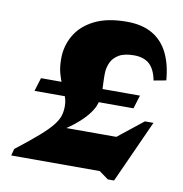

<svg xmlns="http://www.w3.org/2000/svg" viewBox="-81 -767 833 874"><g transform="rotate(10 335.5 -330.0)"><path d="M552.5 -370 533.5 -308H76L95 -370ZM222 -166.5H572.5L388 -94L595 -258.5H634.5L503.5 31H474.5L432 0H22.5L31 -31.5Q96 -82 134.8 -116Q173.5 -150 192.5 -174.2Q211.5 -198.5 217.8 -218.8Q224 -239 224 -262Q224 -287 215.8 -309Q207.5 -331 196.8 -354Q186 -377 178 -405.8Q170 -434.5 170 -473.5Q170 -532 198.5 -581.5Q227 -631 285.8 -661Q344.5 -691 436 -691Q507.5 -691 554.8 -663.2Q602 -635.5 627.5 -583.5Q653 -531.5 658.5 -459L601.5 -448.5Q591.5 -500 565.5 -523Q539.5 -546 494.5 -546Q450 -546 424.8 -531Q399.5 -516 389 -492.8Q378.5 -469.5 377.5 -445Q377 -420.5 378 -402.8Q379 -385 379.5 -368Q380 -351 377.5 -329Q376 -312.5 367.5 -291.5Q359 -270.5 338.5 -245.2Q318 -220 281.8 -191Q245.5 -162 188.5 -130Z"/></g></svg>

Font: Newsreader 16pt 16pt ExtraBold
Style: Italic
Weight: 800
Italic angle: -17°
Version: Version 1.003